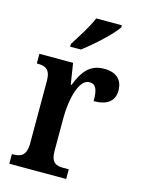

<svg xmlns="http://www.w3.org/2000/svg" viewBox="-116 -835 673 903"><g transform="rotate(15 220.5 -383.0)"><path d="M154 -619V-606H206C260 -646 341 -721 363 -756V-766H238C220 -721 182 -664 154 -619ZM20 0H297V-47H272C236 -47 210 -55 210 -114V-275C210 -360 233 -468 285 -468C318 -468 327 -442 327 -387C393 -387 427 -414 427 -465C427 -514 399 -547 336 -547C266 -547 233 -502 207 -434H203L187 -536H23V-489H26C64 -489 90 -480 90 -421V-119C90 -56 62 -47 23 -47H20Z"/></g></svg>

Font: Noto Serif Myanmar Condensed SemiBold
Style: Regular
Weight: 600
Width: 3
Designer: Ben Mitchell and the Monotype Design Team
Foundry: Monotype Imaging Inc.
Version: Version 2.106